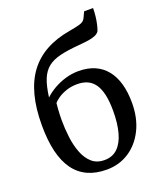

<svg xmlns="http://www.w3.org/2000/svg" viewBox="-158 -965 899 1074"><g transform="rotate(-20 291.5 -428.0)"><path d="M290.3 9.8Q226.6 9.8 178.3 -12.2Q130 -34.2 97.7 -78.5Q65.4 -122.8 49.1 -189.9Q32.9 -256.9 32.9 -347.1Q32.9 -447.4 53.1 -523.9Q73.2 -600.5 113.7 -654.8Q154.2 -709.2 215.7 -743.1Q277.1 -776.9 359.8 -791Q397.1 -797.3 422.2 -804.4Q447.3 -811.5 455.8 -829L473.5 -866H526.5Q526.5 -841.6 523.8 -818Q521.1 -794.4 516.5 -773.7Q511.9 -753 505.9 -736.7Q498.3 -723.7 481.6 -716.2Q465 -708.7 439.9 -704.9Q414.8 -701.2 381.7 -698.5Q313.6 -692.9 267.7 -681.9Q221.8 -670.9 193 -647.9Q164.3 -624.9 148.2 -584.7Q132.2 -544.4 123.9 -480.1Q148 -502.9 180.3 -521.5Q212.6 -540.1 250.6 -551.4Q288.5 -562.7 328.2 -562.7Q383 -562.7 424.3 -544.7Q465.6 -526.7 493.7 -492Q521.7 -457.4 535.9 -407.5Q550.1 -357.7 550.1 -294.1Q550.1 -203.4 516.3 -135Q482.4 -66.6 423.9 -28.4Q365.4 9.8 290.3 9.8ZM296.9 -44.8Q344.9 -44.8 375.5 -74.7Q406.1 -104.6 420.9 -159.1Q435.6 -213.5 435.6 -286.8Q435.6 -343.7 426.7 -383.7Q417.7 -423.7 400.2 -448.6Q382.6 -473.6 356.7 -485Q330.8 -496.5 296.4 -496.5Q261.6 -496.5 232.2 -486.5Q202.9 -476.5 182.3 -462.5Q161.7 -448.5 152.4 -436.4Q151 -421.8 149.6 -404.5Q148.2 -387.1 147.6 -369.3Q147 -351.5 147 -335.3Q147 -285.3 153.5 -234Q159.9 -182.7 176.3 -139.9Q192.6 -97.2 221.9 -71Q251.2 -44.8 296.9 -44.8Z"/></g></svg>

Font: Merriweather Light
Style: Regular
Weight: 300
Designer: Eben Sorkin
Foundry: Eben Sorkin
Version: Version 2.100